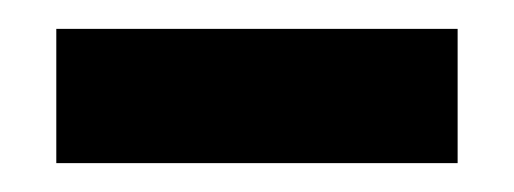

<svg xmlns="http://www.w3.org/2000/svg" viewBox="-20 -550 356 133"><path d="M19 -437V-530H297V-437Z"/></svg>

Font: Tac One
Style: Regular
Weight: 400
Designer: Oluseyi Olusanya, David Udoh, Eyiyemi Adegbite, Mirko Velimirović
Version: Version 1.003; ttfautohint (v1.8.4.7-5d5b)